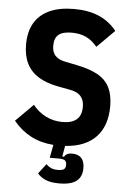

<svg xmlns="http://www.w3.org/2000/svg" viewBox="-61 -755 687 1009"><g transform="rotate(5 283.0 -250.0)"><path d="M287 -585Q240 -585 218 -567Q196 -549 196 -509Q196 -486 203.5 -470.5Q211 -455 226.5 -445Q242 -435 266 -430L330 -417Q399 -403 441 -379Q483 -355 502.5 -315.5Q522 -276 522 -217Q522 -113 466 -54.5Q410 4 304 11L294 68H304Q306 60 317 54Q328 48 344 48Q377 48 393.5 66Q410 84 410 119Q410 151 396 171.5Q382 192 355.5 201Q329 210 290 210Q245 210 217.5 198Q190 186 175 167L215 115Q224 125 238.5 132.5Q253 140 277 140Q300 140 309 133Q318 126 318 110Q318 93 309 86.5Q300 80 277 80H229L242 11Q175 6 122.5 -21.5Q70 -49 30 -98L122 -190Q151 -153 191.5 -133Q232 -113 279 -113Q329 -113 354 -135Q379 -157 379 -201Q379 -225 371 -242Q363 -259 347 -269.5Q331 -280 305 -285L241 -297Q177 -309 135.5 -335Q94 -361 73.5 -402.5Q53 -444 53 -502Q53 -570 80 -616Q107 -662 159.5 -686Q212 -710 289 -710Q364 -710 419.5 -686.5Q475 -663 514 -614L422 -522Q396 -554 363.5 -569.5Q331 -585 287 -585Z"/></g></svg>

Font: IBM Plex Sans Condensed
Style: Bold
Weight: 700
Width: 3
Designer: Mike Abbink, Paul van der Laan, Pieter van Rosmalen
Foundry: Bold Monday
Version: Version 3.201